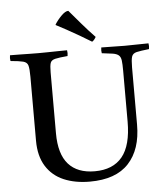

<svg xmlns="http://www.w3.org/2000/svg" viewBox="-60 -964 888 1029"><g transform="rotate(-5 383.5 -450.0)"><path d="M14 -701Q34 -701 62.5 -700.5Q91 -700 119.5 -699.5Q148 -699 167 -699Q186 -699 214.5 -699.5Q243 -700 272 -700.5Q301 -701 321 -701Q324 -686 321 -670Q275 -666 254 -661Q233 -656 228 -641Q223 -626 223 -590V-263Q223 -151 271.5 -96.5Q320 -42 413 -42Q511 -42 561 -103Q611 -164 611 -292V-566Q611 -601 608.5 -620.5Q606 -640 595.5 -649Q585 -658 564 -661.5Q543 -665 505 -669Q502 -684 505 -700Q532 -700 570 -699Q608 -698 631 -698Q656 -698 693.5 -699Q731 -700 759 -700Q762 -685 759 -669Q713 -664 692 -659Q671 -654 665.5 -637Q660 -620 660 -579V-271Q660 -138 591 -63.5Q522 11 382 11Q302 11 241.5 -15Q181 -41 147 -95.5Q113 -150 113 -233V-577Q113 -619 108 -637Q103 -655 82 -660.5Q61 -666 14 -670Q11 -685 14 -701ZM272 -841V-844Q287 -868 308.5 -889.5Q330 -911 346 -911Q374 -878 410 -836Q446 -794 480 -759Q470 -741 459 -735Q432 -752 396.5 -772.5Q361 -793 327.5 -811.5Q294 -830 272 -841Z"/></g></svg>

Font: Tiro Devanagari Marathi
Style: Regular
Weight: 400
Designer: Devanagari: John Hudson & Fiona Ross. Latin: John Hudson.
Foundry: Tiro Typeworks Ltd.
Version: Version 1.52